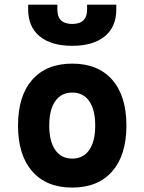

<svg xmlns="http://www.w3.org/2000/svg" viewBox="-20 -803 626 832"><path d="M293 9.8Q181.2 9.8 119.6 -60.5Q58.1 -130.9 58.1 -258.8Q58.1 -387.2 119.6 -457.3Q181.2 -527.3 293 -527.3Q404.8 -527.3 466.3 -457.3Q527.8 -387.2 527.8 -258.8Q527.8 -130.9 466.3 -60.5Q404.8 9.8 293 9.8ZM293 -115.7Q340.8 -115.7 366.7 -153.1Q392.6 -190.4 392.6 -258.8Q392.6 -327.6 366.7 -364.7Q340.8 -401.9 293 -401.9Q245.6 -401.9 219.5 -364.7Q193.4 -327.6 193.4 -258.8Q193.4 -190.4 219.5 -153.1Q245.6 -115.7 293 -115.7ZM293 -604.5Q202.1 -604.5 152.1 -645.5Q102.1 -686.5 102.1 -761.7V-782.7H228.5V-761.7Q228.5 -699.2 293 -699.2Q357.4 -699.2 357.4 -761.7V-782.7H483.9V-761.7Q483.9 -686.5 433.8 -645.5Q383.8 -604.5 293 -604.5Z"/></svg>

Font: Cascadia Mono PL
Style: Bold
Weight: 700
Monospace: yes
Designer: Aaron Bell
Foundry: Saja Typeworks
Version: Version 2404.023; ttfautohint (v1.8.4)